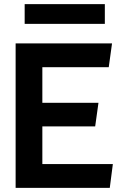

<svg xmlns="http://www.w3.org/2000/svg" viewBox="-20 -914 608 934"><path d="M490 -894H100V-798H490ZM186 -414V-587H509L525 -703H56V0H514L529 -116H186V-299H443L459 -414Z"/></svg>

Font: Bluebird
Style: Ext
Weight: 400
Designer: Jasper
Foundry: Cannot Into Space Fonts
Version: Version 0.98